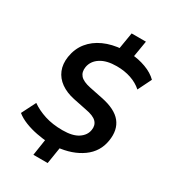

<svg xmlns="http://www.w3.org/2000/svg" viewBox="-221 -935 1042 1164"><g transform="rotate(30 300.0 -352.5)"><path d="M202 115 222 -16 247 6Q204 3 159.5 -5.5Q115 -14 76 -29.5Q37 -45 10 -67L60 -166Q101 -137 155.5 -119.5Q210 -102 280 -102Q351 -102 389 -127.5Q427 -153 433 -192Q439 -227 417.5 -249.5Q396 -272 339 -282L246 -301Q190 -313 151.5 -340.5Q113 -368 96 -409.5Q79 -451 87 -504Q97 -566 132 -609.5Q167 -653 223 -678.5Q279 -704 352 -709L329 -694L350 -820H450L429 -694L412 -710Q464 -707 514.5 -688.5Q565 -670 597 -638L550 -543Q518 -572 472.5 -587.5Q427 -603 372 -603Q302 -603 260 -576Q218 -549 210 -504Q204 -467 224 -444Q244 -421 297 -410L390 -391Q489 -371 529.5 -320.5Q570 -270 557 -190Q544 -106 474.5 -56Q405 -6 300 4L323 -17L302 115Z"/></g></svg>

Font: Mulish ExtraLight
Style: Italic
Weight: 200
Italic angle: -9°
Designer: Vernon Adams
Foundry: Vernon Adams
Version: Version 3.603